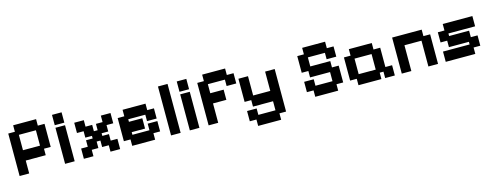

<svg xmlns="http://www.w3.org/2000/svg" viewBox="-24 -1458 6301 2459"><g transform="rotate(-15 3126.5 -228.0)"><path d="M61 11V-552H149V-638H453V-552H542V-246H453V-160H188V11ZM188 -297H414V-501H188Z M664 11V-467H791V11ZM664 -501V-638H791V-501Z M913 11V-125H1001V-211H1089V-246H1001V-331H913V-467H1040V-381H1128V-297H1178V-381H1266V-467H1394V-331H1305V-246H1217V-211H1305V-125H1394V11H1266V-74H1178V-160H1128V-74H1040V11Z M1554 11V-74H1466V-381H1554V-467H1858V-381H1947V-246H1819V-331H1593V-297H1770V-160H1593V-125H1819V-212H1947V-75H1858V11Z M2069 11V-638H2196V11Z M2318 11V-467H2445V11ZM2318 -501V-638H2445V-501Z M2567 11V-552H2655V-638H2959V-552H3048V-416H2920V-501H2694V-381H2871V-246H2694V11Z M3178 182V97H3090V-39H3217V46H3444V-74H3178V-160H3090V-467H3217V-211H3444V-467H3571V97H3483V182Z M3981 11V-74H3893V-211H4020V-125H4246V-246H3981V-331H3893V-552H3981V-638H4285V-552H4374V-416H4246V-501H4020V-381H4285V-297H4374V-74H4285V11Z M4554 11V-74H4466V-381H4554V-467H4858V-381H4947V-125H5036V11H4908V-74H4858V11ZM4593 -125H4819V-331H4593Z M5128 11V-467H5520V-381H5609V11H5481V-331H5255V11Z M5711 11V-125H6064V-160H5799V-246H5711V-381H5799V-467H6192V-331H5838V-297H6103V-211H6192V-74H6103V11Z"/></g></svg>

Font: Pixelify Sans
Style: Bold
Weight: 700
Designer: Stefie Justprince
Foundry: Typecalism Foundryline
Version: Version 1.000